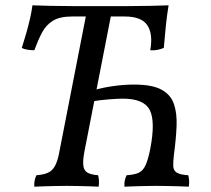

<svg xmlns="http://www.w3.org/2000/svg" viewBox="-20 -699 795 722"><path d="M109 3Q108 -11 110.5 -21.5Q113 -32 117 -40Q144 -42 160.5 -49.5Q177 -57 187 -75.5Q197 -94 203 -127L305 -649H399L297 -127Q291 -94 293.5 -75.5Q296 -57 309.5 -49.5Q323 -42 349 -40Q351 -32 352 -21.5Q353 -11 351 3Q333 2 313 1.5Q293 1 272.5 0.5Q252 0 230 0Q209 0 188.5 0.5Q168 1 148.5 1.5Q129 2 109 3ZM448 3Q447 -11 449.5 -21.5Q452 -32 456 -40Q486 -42 502 -49.5Q518 -57 527.5 -78Q537 -99 545 -139Q565 -243 543 -285.5Q521 -328 442 -328Q423 -328 390.5 -325.5Q358 -323 328 -318L337 -361Q368 -370 407.5 -375.5Q447 -381 484 -381Q552 -381 587 -362Q622 -343 634 -308Q646 -273 644 -224.5Q642 -176 634 -117Q631 -91 631.5 -74.5Q632 -58 644.5 -50Q657 -42 688 -40Q690 -32 691 -21.5Q692 -11 690 3Q672 2 652 1.5Q632 1 611.5 0.5Q591 0 569 0Q548 0 527.5 0.5Q507 1 487.5 1.5Q468 2 448 3ZM109 -510Q98 -510 84 -512Q70 -514 62 -519Q71 -547 79 -575Q87 -603 93 -629.5Q99 -656 102 -679Q130 -678 170.5 -677Q211 -676 259 -676Q307 -676 357 -676Q408 -676 456.5 -676Q505 -676 546 -677Q587 -678 614 -679Q608 -643 604 -605Q600 -567 596 -519Q585 -514 572 -511.5Q559 -509 545 -510Q556 -571 534 -604Q512 -637 449 -637H251Q205 -637 179 -621Q153 -605 138 -576.5Q123 -548 109 -510Z"/></svg>

Font: Vollkorn
Style: Italic
Weight: 400
Italic angle: -11°
Designer: Friedrich Althausen
Foundry: Friedrich Althausen
Version: Version 5.001